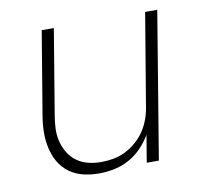

<svg xmlns="http://www.w3.org/2000/svg" viewBox="-64 -591 729 671"><g transform="rotate(-10 300.0 -256.0)"><path d="M236 8Q207 8 180 1.5Q153 -5 131 -21Q109 -37 95.5 -60.5Q82 -84 76 -111.5Q70 -139 70.5 -168Q71 -197 76 -226L125 -520H168L118 -219Q114 -196 113 -172.5Q112 -149 117.5 -127Q123 -105 134.5 -86Q146 -67 164 -54Q182 -41 204 -35.5Q226 -30 250 -30Q272 -30 294 -34Q316 -38 337 -48.5Q358 -59 376.5 -75.5Q395 -92 407.5 -111.5Q420 -131 427.5 -153Q435 -175 438 -197L492 -520H535L449 0H406L422 -96Q407 -71 387 -50.5Q367 -30 342 -16.5Q317 -3 290 2.5Q263 8 236 8Z"/></g></svg>

Font: Iosevka XLt Ex Obl
Style: Regular
Weight: 200
Width: 7
Italic angle: -9°
Monospace: yes
Designer: Belleve Invis
Foundry: Belleve Invis
Version: Version 32.5.0; ttfautohint (v1.8.4)